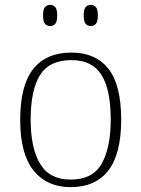

<svg xmlns="http://www.w3.org/2000/svg" viewBox="-20 -759 581 789"><path d="M270 10Q173 10 118 -58Q63 -126 63 -267Q63 -408 116.5 -475.5Q170 -543 274 -543Q372 -543 425 -477Q478 -411 478 -267Q478 -126 425 -58Q372 10 270 10ZM270 -21Q362 -21 398.5 -87.5Q435 -154 435 -267Q435 -392 396.5 -452Q358 -512 274 -512Q183 -512 144.5 -450.5Q106 -389 106 -267Q106 -150 145 -85.5Q184 -21 270 -21ZM353 -652Q340 -652 332 -661Q324 -670 324 -696Q324 -721 332 -730Q340 -739 353 -739Q366 -739 374 -730Q382 -721 382 -696Q382 -670 374 -661Q366 -652 353 -652ZM186 -652Q173 -652 165 -661Q157 -670 157 -696Q157 -721 165 -730Q173 -739 186 -739Q199 -739 207 -730Q215 -721 215 -696Q215 -670 207 -661Q199 -652 186 -652Z"/></svg>

Font: Noto Serif Hentaigana ExtraLight
Style: Regular
Weight: 200
Designer: Kazuhiro Yamada
Foundry: nipponia
Version: Version 1.000